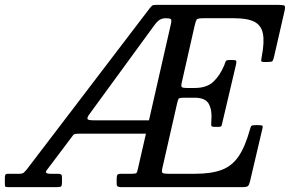

<svg xmlns="http://www.w3.org/2000/svg" viewBox="-45 -770 1269 790"><path d="M684 -346 623 -78Q619.5 -62.5 623.5 -58.8Q627.5 -55 647.5 -55H758Q824 -55 866.5 -70.8Q909 -86.5 936.2 -126Q963.5 -165.5 983 -236Q986 -246.5 988.2 -250.8Q990.5 -255 1005 -255H1020Q1031.5 -255 1034.2 -252.8Q1037 -250.5 1035 -242L983.5 -23Q980 -8.5 974.8 -4.2Q969.5 0 951 0H453Q444 0 439.5 -2.5Q435 -5 435 -15V-32Q435 -46.5 438 -50.8Q441 -55 455 -55H496.5Q514 -55 516.8 -58.5Q519.5 -62 522.5 -76L555.5 -220H283.5Q271 -220 264.2 -218.8Q257.5 -217.5 253 -210L149 -72Q134.5 -55 163 -55H193Q201.5 -55 205.8 -52.5Q210 -50 210 -41V-19Q210 -6.5 206.5 -3.2Q203 0 190 0H-11Q-22.5 0 -23.8 -3Q-25 -6 -25 -17V-36Q-25 -47 -23 -51Q-21 -55 -10 -55H34Q48 -55 53 -59.8Q58 -64.5 64.5 -72L571 -736Q576.5 -742.5 580.2 -746.2Q584 -750 596.5 -750H1098.5Q1120.5 -750 1125.2 -746.8Q1130 -743.5 1126 -726L1082.5 -536Q1079 -522 1076 -518.5Q1073 -515 1055.5 -515H1041Q1028.5 -515 1029.5 -521.8Q1030.5 -528.5 1032 -537Q1043.5 -597 1036.8 -631.5Q1030 -666 1001.5 -680.5Q973 -695 917.5 -695H792.5Q768 -695 764.2 -689.5Q760.5 -684 756 -665L703 -431Q699.5 -416 702.8 -412Q706 -408 725.5 -408H755.5Q806 -408 833 -433.8Q860 -459.5 877.5 -501Q881 -509.5 883 -516.2Q885 -523 897 -523H912.5Q926 -523 927.2 -519Q928.5 -515 926 -504L870 -266Q868 -256.5 866.5 -252.2Q865 -248 852.5 -248H836.5Q824 -248 824 -256Q824 -264 824.5 -273Q828.5 -314 815 -341Q801.5 -368 755.5 -368H712.5Q694 -368 690.8 -364.5Q687.5 -361 684 -346ZM339.5 -275H568L658.5 -672.5Q662 -688 657.5 -691.5Q653 -695 637 -695Q622.5 -695 612 -688.5Q601.5 -682 588.5 -664L322 -299Q314 -288 314.8 -281.5Q315.5 -275 339.5 -275Z"/></svg>

Font: Besley* Narrow
Style: Italic
Weight: 400
Width: 4
Italic angle: -13°
Designer: Owen Earl
Foundry: indestructible type*
Version: Version 3.000; ttfautohint (v1.8.3)